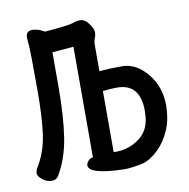

<svg xmlns="http://www.w3.org/2000/svg" viewBox="-64 -555 628 639"><g transform="rotate(-10 250.0 -235.0)"><path d="M306 22Q187 19 187 -12Q187 -19 194 -27Q201 -35 210 -35V-409L138 -403V-291Q138 -186 127 -116Q116 -46 84 7Q77 18 61 18Q45 18 30.5 6Q16 -6 16 -15Q16 -22 20 -30Q51 -80 59 -139Q67 -198 67 -281Q67 -417 65 -438Q63 -459 63 -466Q63 -488 85 -488Q98 -488 112 -482L126 -475Q210 -482 221.5 -487Q233 -492 247 -492Q263 -492 276 -474Q289 -456 289 -445Q289 -434 285 -424.5Q281 -415 281 -402V-314Q314 -317 358 -317Q405 -317 442.5 -272Q480 -227 480 -163Q480 -119 465 -82.5Q450 -46 423.5 -20Q397 6 369 14Q331 22 306 22ZM288 -40Q321 -40 350 -55Q379 -70 393 -94Q407 -118 407 -158Q407 -250 329 -250Q307 -250 281 -247V-41Z"/></g></svg>

Font: LXGW WenKai Mono TC
Style: Bold
Weight: 700
Designer: LXGW / Fontworks Inc.
Foundry: LXGW / Fontworks Inc.
Version: Version 1.330